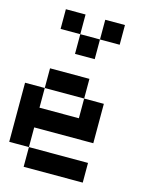

<svg xmlns="http://www.w3.org/2000/svg" viewBox="-143 -1088 912 1177"><g transform="rotate(15 312.5 -500.0)"><path d="M0 -125V-500H125V-375H375V-500H500V-250H125V-125ZM250 -875H125V-1000H250ZM250 -750V-875H375V-750ZM500 -125V0H125V-125ZM500 -875H375V-1000H500ZM125 -500V-625H375V-500Z"/></g></svg>

Font: Galmuri7 Regular
Style: Regular
Weight: 400
Designer: Lee Minseo (quiple)
Version: Version 2.399;hotconv 1.1.1;makeotfexe 2.6.0 DEVELOPMENT